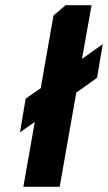

<svg xmlns="http://www.w3.org/2000/svg" viewBox="-20 -720 416 740"><path d="M70 0 114 -250 57 -210 79 -340 137 -380 186 -660 233 -700H333L296 -493L376 -550L354 -420L274 -363L210 0Z"/></svg>

Font: Scada
Style: Bold Italic
Weight: 700
Italic angle: -10°
Version: Version 4.000